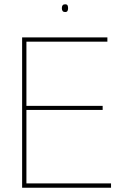

<svg xmlns="http://www.w3.org/2000/svg" viewBox="-20 -874 565 894"><path d="M83 0V-700H480V-680H103V-381H458V-362H103V-20H497V0ZM283 -818Q268 -818 268 -836Q268 -854 283 -854Q292 -854 294.5 -849Q297 -844 297 -836Q297 -829 294.5 -823.5Q292 -818 283 -818Z"/></svg>

Font: Georama Thin
Style: Regular
Weight: 100
Designer: Jean-Baptiste Levee
Foundry: Production Type
Version: Version 1.000